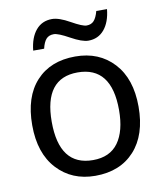

<svg xmlns="http://www.w3.org/2000/svg" viewBox="-83 -803 752 882"><g transform="rotate(-10 292.5 -362.5)"><path d="M109 -606Q115 -666 143.5 -700Q172 -734 219 -734Q251 -734 301.5 -705.5Q352 -677 371 -677Q393 -677 405.5 -691Q418 -705 426 -735H476Q470 -675 441.5 -641Q413 -607 367 -607Q338 -607 286.5 -635.5Q235 -664 215 -664Q192 -664 179.5 -650Q167 -636 160 -606ZM541 -269Q541 -137 474 -63.5Q407 10 291 10Q182 10 113.5 -64Q45 -138 45 -269Q45 -401 111.5 -473.5Q178 -546 294 -546Q405 -546 473 -472.5Q541 -399 541 -269ZM136 -269Q136 -63 293 -63Q372 -63 411 -117Q450 -171 450 -269Q450 -472 292 -472Q136 -472 136 -269Z"/></g></svg>

Font: Advent Sans Logo
Style: Regular
Weight: 400
Designer: Types & Symbols
Foundry: Types & Symbols
Version: Version 1.002